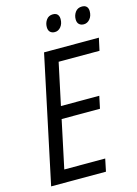

<svg xmlns="http://www.w3.org/2000/svg" viewBox="-133 -972 747 1044"><g transform="rotate(-15 240.5 -450.5)"><path d="M21 0 172.4 -713.9H481L465.8 -644H235.8L185.5 -408.2H401.4L386.7 -338.9H170.9L113.8 -70.3H344.2L329.6 0ZM421.4 -805.2Q404.8 -805.2 394.8 -814.7Q384.8 -824.2 384.8 -842.8Q384.8 -865.7 397.9 -883.5Q411.1 -901.4 435.5 -901.4Q452.6 -901.4 461.4 -892.1Q470.2 -882.8 470.2 -866.2Q470.2 -839.4 455.8 -822.3Q441.4 -805.2 421.4 -805.2ZM258.3 -805.2Q241.7 -805.2 231.9 -814.7Q222.2 -824.2 222.2 -842.8Q222.2 -865.7 235.1 -883.5Q248 -901.4 272 -901.4Q283.7 -901.4 291 -897.2Q298.3 -893.1 302.2 -885.3Q306.2 -877.4 306.2 -866.2Q306.2 -839.4 292.2 -822.3Q278.3 -805.2 258.3 -805.2Z"/></g></svg>

Font: Open Sans SemiCondensed
Style: Italic
Weight: 400
Width: 4
Italic angle: -12°
Designer: Monotype Design Team
Foundry: Monotype Imaging Inc.
Version: Version 3.000